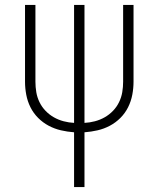

<svg xmlns="http://www.w3.org/2000/svg" viewBox="-20 -755 640 775"><path d="M279 0V-221Q252 -223 226 -229Q200 -235 176.5 -247.5Q153 -260 134 -279Q115 -298 103 -322Q91 -346 86 -372.5Q81 -399 81 -425V-735H123V-425Q123 -404 126.5 -383Q130 -362 139.5 -342.5Q149 -323 164 -307.5Q179 -292 197.5 -281.5Q216 -271 237 -265.5Q258 -260 279 -259V-735H321V-259Q342 -260 363 -265.5Q384 -271 402.5 -281.5Q421 -292 436 -307.5Q451 -323 460.5 -342.5Q470 -362 473.5 -383Q477 -404 477 -425V-735H519V-425Q519 -399 514 -372.5Q509 -346 497 -322Q485 -298 466 -279Q447 -260 423.5 -247.5Q400 -235 374 -229Q348 -223 321 -221V0Z"/></svg>

Font: Iosevka Extralight Extended
Style: Regular
Weight: 200
Width: 7
Monospace: yes
Designer: Belleve Invis
Foundry: Belleve Invis
Version: Version 32.5.0; ttfautohint (v1.8.4)